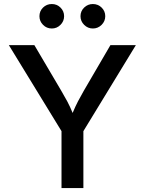

<svg xmlns="http://www.w3.org/2000/svg" viewBox="-20 -957 736 977"><path d="M293 0V-289.6L24.9 -727.5H154.8L291.5 -495.6Q308.6 -466.8 322.5 -440.7Q336.4 -414.6 349.6 -382.3Q363.3 -415.5 377 -441.7Q390.6 -467.8 406.7 -495.6L542 -727.5H671.4L404.3 -289.6V0ZM243.7 -812Q217.3 -812 199 -830.6Q180.7 -849.1 180.7 -874.5Q180.7 -900.4 199 -918.5Q217.3 -936.5 243.7 -936.5Q269.5 -936.5 287.8 -918.5Q306.2 -900.4 306.2 -874.5Q306.2 -849.1 287.8 -830.6Q269.5 -812 243.7 -812ZM452.6 -812Q426.8 -812 408.2 -830.6Q389.6 -849.1 389.6 -874.5Q389.6 -900.4 408.2 -918.5Q426.8 -936.5 452.6 -936.5Q478.5 -936.5 497.1 -918.5Q515.6 -900.4 515.6 -874.5Q515.6 -849.1 497.1 -830.6Q478.5 -812 452.6 -812Z"/></svg>

Font: Inter Medium
Style: Regular
Weight: 500
Designer: Rasmus Andersson
Foundry: rsms
Version: Version 4.001;git-9221beed3